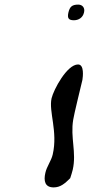

<svg xmlns="http://www.w3.org/2000/svg" viewBox="-20 -827 386 834"><path d="M277 -772C272 -749 277 -739 301 -739C321 -739 340 -750 345 -773C350 -793 338 -807 320 -807C293 -807 283 -798 277 -772ZM177 -76C169 -41 175 -13 213 -13C242 -13 261 -29 285 -53C287 -59 295 -84 296 -90C313 -165 285 -229 298 -307C300 -324 334 -463 338 -480C340 -493 347 -547 319 -547C271 -547 213 -438 204 -400C191 -342 232 -256 209 -156C203 -129 183 -104 177 -76Z"/></svg>

Font: Charger
Style: OversprayIt
Weight: 400
Designer: Jasper
Foundry: Cannot Into Space Fonts
Version: Version 0.980